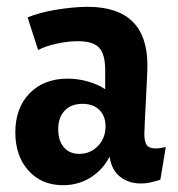

<svg xmlns="http://www.w3.org/2000/svg" viewBox="-20 -532 522 564"><path d="M165 12Q102 12 63.5 -31Q25 -74 25 -143Q25 -215 67 -258Q109 -301 179 -301Q208 -301 237 -293Q266 -285 289 -270V-326Q289 -373 271 -392Q253 -411 209 -411Q179 -411 145.5 -403.5Q112 -396 92 -385L61 -481Q76 -487 97 -493Q118 -499 142 -503Q166 -507 191 -509.5Q216 -512 237 -512Q413 -512 413 -340Q413 -325 411.5 -296Q410 -267 408.5 -235.5Q407 -204 405.5 -177Q404 -150 404 -139Q404 -116 411 -106Q418 -96 437 -96Q450 -96 467 -100L451 -4Q435 1 421.5 4Q408 7 394 7Q357 7 332 -13.5Q307 -34 302 -72Q282 -33 246 -10.5Q210 12 165 12ZM213 -80Q245 -80 267.5 -103Q290 -126 290 -161Q290 -191 272 -209Q254 -227 222 -227Q189 -227 170 -207Q151 -187 151 -152Q151 -119 167.5 -99.5Q184 -80 213 -80Z"/></svg>

Font: CantoraOne
Style: Regular
Weight: 400
Designer: Pablo Impallari, Rodrigo Fuenzalida
Foundry: Pablo Impallari
Version: Version 1.001; ttfautohint (v0.8) -G 200 -r 50